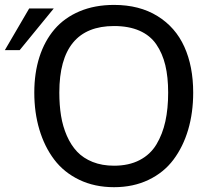

<svg xmlns="http://www.w3.org/2000/svg" viewBox="-41 -756 875 790"><path d="M650.9 -375Q650.9 -439 639.2 -487.8Q627.4 -536.6 602.1 -573.5Q576.7 -610.4 533 -629.6Q489.3 -648.9 428.2 -648.9Q203.1 -648.9 203.1 -375Q203.1 -323.2 210.2 -279.5Q217.3 -235.8 234.1 -197.3Q251 -158.7 276.4 -131.8Q301.8 -105 340.3 -89.6Q378.9 -74.2 428.2 -74.2Q489.3 -74.2 533.4 -97.2Q577.6 -120.1 602.8 -162.1Q627.9 -204.1 639.4 -256.6Q650.9 -309.1 650.9 -375ZM753.9 -375Q753.9 -292.5 733.2 -222.2Q712.4 -151.9 672.6 -98.9Q632.8 -45.9 570.1 -15.9Q507.3 14.2 428.2 14.2Q348.6 14.2 285.4 -16.1Q222.2 -46.4 182.1 -99.4Q142.1 -152.3 121.1 -222.7Q100.1 -293 100.1 -375Q100.1 -455.6 121.3 -521.7Q142.6 -587.9 183.3 -635.5Q224.1 -683.1 286.6 -709.5Q349.1 -735.8 428.2 -735.8Q532.7 -735.8 606.9 -689.9Q681.2 -644 717.5 -563.5Q753.9 -482.9 753.9 -375ZM180.2 -721.2 40 -549.8H-21L79.1 -721.2Z"/></svg>

Font: Perun
Style: Regular
Weight: 400
Version: Version 1.0000